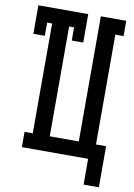

<svg xmlns="http://www.w3.org/2000/svg" viewBox="-95 -795 690 990"><g transform="rotate(10 250.0 -300.0)"><path d="M414 135V0H67V-80H110V-655H84V-586H24V-735H285V-586H225V-655H199V-80H351V-735H484V-655H441V-80H494V135Z"/></g></svg>

Font: Iosevka Slab Medium
Style: Regular
Weight: 500
Monospace: yes
Designer: Belleve Invis
Foundry: Belleve Invis
Version: Version 11.1.1; ttfautohint (v1.8.3)